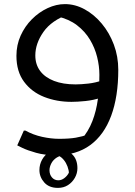

<svg xmlns="http://www.w3.org/2000/svg" viewBox="-20 -496 656 935"><path d="M252 260Q198 260 155.5 248Q113 236 88.5 224Q64 212 64 212L96 140H104Q142 161 185.5 170.5Q229 180 268 180Q317 180 349 174.5Q381 169 412 158L376 184Q411 143 430 93.5Q449 44 456.5 -12.5Q464 -69 464 -132Q464 -174 453 -218.5Q442 -263 418 -303Q394 -343 355 -373Q316 -403 259 -416L317 -428Q231 -397 191.5 -340.5Q152 -284 152 -226Q152 -182 175.5 -150.5Q199 -119 243 -102Q287 -85 348 -85Q374 -85 410 -89Q446 -93 479 -105L471 -20Q435 -8 396 -4Q357 0 328 0Q256 0 195 -24Q134 -48 97 -98Q60 -148 60 -224Q60 -277 80.5 -322.5Q101 -368 135.5 -402.5Q170 -437 212 -456.5Q254 -476 296 -476Q346 -476 392.5 -450.5Q439 -425 476 -380.5Q513 -336 534.5 -278.5Q556 -221 556 -156Q556 -26 521.5 67.5Q487 161 419.5 210.5Q352 260 252 260ZM272 230Q304 230 330.5 254.5Q357 279 357 323Q357 348 344.5 370Q332 392 311 405.5Q290 419 262 419Q219 419 195.5 392.5Q172 366 172 332Q172 305 185 281.5Q198 258 221 244Q244 230 272 230ZM304 261Q276 259 257.5 270.5Q239 282 230 299.5Q221 317 221 333Q221 354 233 368Q245 382 264 382Q279 382 292.5 372Q306 362 313.5 348.5Q321 335 316 324L336 340L313 373Q318 352 314 333Q310 314 301 298Q292 282 279 271Q266 260 252 255Z"/></svg>

Font: Kufam
Style: Regular
Weight: 400
Designer: Wael Morcos, Artur Schmal
Foundry: Original Type
Version: Version 1.301; ttfautohint (v1.8.3)